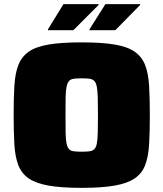

<svg xmlns="http://www.w3.org/2000/svg" viewBox="-20 -901 791 929"><path d="M375 8Q277 8 215 -3Q153 -14 118.5 -38Q84 -62 68.5 -102.5Q53 -143 49.5 -202.5Q46 -262 46 -344Q46 -425 49.5 -485Q53 -545 68.5 -585.5Q84 -626 118.5 -650.5Q153 -675 215 -685.5Q277 -696 375 -696Q473 -696 535 -685.5Q597 -675 632 -650.5Q667 -626 682.5 -585.5Q698 -545 701.5 -485Q705 -425 705 -344Q705 -262 701.5 -202.5Q698 -143 682.5 -102.5Q667 -62 632 -38Q597 -14 535 -3Q473 8 375 8ZM375 -167Q399 -167 413.5 -169Q428 -171 436.5 -179.5Q445 -188 448.5 -206.5Q452 -225 453 -258.5Q454 -292 454 -344Q454 -396 453 -429Q452 -462 448.5 -481Q445 -500 436.5 -509Q428 -518 413.5 -520Q399 -522 375 -522Q352 -522 337 -520Q322 -518 314 -509Q306 -500 302 -481Q298 -462 297.5 -429Q297 -396 297 -344Q297 -292 297.5 -258.5Q298 -225 302 -206.5Q306 -188 314 -179.5Q322 -171 337 -169Q352 -167 375 -167ZM212 -755V-759L287 -881H457V-877L335 -755ZM413 -755V-759L490 -881H658V-877L538 -755Z"/></svg>

Font: Saira SemiExpanded Black
Style: Regular
Weight: 900
Width: 6
Designer: Hector Gatti with collaboration of the Omnibus-Type team
Foundry: Omnibus-Type
Version: Version 1.101